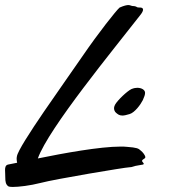

<svg xmlns="http://www.w3.org/2000/svg" viewBox="-106 -721 676 761"><path d="M467 -93C469 -94 470 -96 470 -98C470 -105 460 -118 452 -124C443 -133 436 -136 397 -139C389 -140 381 -140 372 -140C290 -140 147 -114 44 -93C86 -212 348 -530 449 -660C458 -671 461 -678 461 -683C461 -689 455 -691 451 -691C441 -691 439 -691 433 -695C428 -697 424 -697 421 -697C415 -697 410 -701 403 -701C397 -701 386 -699 368 -691C355 -680 285 -592 220 -497C156 -403 -34 -141 -39 -101C-40 -97 -40 -94 -40 -91C-40 -85 -39 -80 -38 -76L-73 -69C-84 -67 -86 -58 -86 -47C-86 -38 -85 -30 -85 -16C-85 -4 -84 11 -72 18C-70 19 -64 20 -56 20C-32 20 12 15 55 4C111 -11 392 -58 407 -58C420 -58 422 -63 445 -66C460 -68 464 -69 464 -72C464 -73 462 -75 460 -78C458 -80 457 -82 457 -83C457 -87 461 -89 467 -93ZM460 -324C466 -337 469 -346 469 -353C469 -365 455 -373 438 -373C432 -373 425 -372 415 -368C398 -360 360 -324 350 -306C348 -302 346 -297 346 -292C346 -285 349 -278 354 -274C360 -269 366 -263 379 -263C386 -263 395 -265 408 -269C428 -275 451 -306 460 -324Z"/></svg>

Font: Oregano
Style: Italic
Weight: 400
Italic angle: -12°
Designer: Astigmatic (AOETI)
Foundry: Astigmatic (AOETI)
Version: Version 1.000